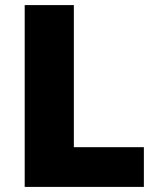

<svg xmlns="http://www.w3.org/2000/svg" viewBox="-20 -734 622 754"><path d="M77 0H545V-156H270V-714H77Z"/></svg>

Font: Noto Sans Tamil Black
Style: Regular
Weight: 900
Designer: Jelle Bosma - Monotype Design Team
Foundry: Monotype Imaging Inc.
Version: Version 2.004